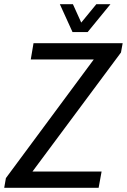

<svg xmlns="http://www.w3.org/2000/svg" viewBox="-40 -891 602 911"><path d="M-20 0 -12 -46 405 -609H106L119 -686H542L534 -642L114 -77H442L428 0ZM484 -871 376 -739H304L244 -871H306L359 -754H321L417 -871Z"/></svg>

Font: Archivo Condensed
Style: Italic
Weight: 400
Width: 3
Italic angle: -10°
Designer: Hector Gatti
Foundry: Omnibus-Type
Version: Version 2.001